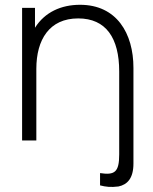

<svg xmlns="http://www.w3.org/2000/svg" viewBox="-20 -572 624 782"><path d="M306 -552.5C229 -552.5 162.5 -522.5 122.5 -459V-540H70V0H128V-291.5C128 -410.5 181 -497 298.5 -497C411.5 -497 465.5 -417.5 465.5 -281V57C465.5 129.5 447 142 387.5 133V183C410.5 189 431 191.5 462.5 187.5C498.5 180 523.5 154.5 523.5 94V-295.5C523.5 -436.5 455 -552.5 306 -552.5Z"/></svg>

Font: Hauora Light
Style: Regular
Weight: 300
Designer: Wayne Shih
Foundry: WCYS
Version: Version 1.001;hotconv 1.0.109;makeotfexe 2.5.65596